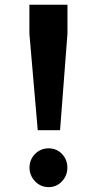

<svg xmlns="http://www.w3.org/2000/svg" viewBox="-20 -786 414 810"><path d="M139.2 -236.8 104 -644V-766.1H264.6V-644L233.4 -236.8ZM185.1 3.4Q151.4 3.4 127.9 -21.2Q104.5 -45.9 104.5 -78.6Q104.5 -112.8 127.9 -136.5Q151.4 -160.2 185.1 -160.2Q218.8 -160.2 241.5 -136.5Q264.2 -112.8 264.2 -78.6Q264.2 -45.4 241.5 -21Q218.8 3.4 185.1 3.4Z"/></svg>

Font: Comme ExtraBold
Style: Regular
Weight: 800
Version: Version 1.000;gftools[0.9.27]